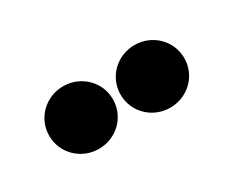

<svg xmlns="http://www.w3.org/2000/svg" viewBox="-36 -786 371 303"><g transform="rotate(-30 150.0 -634.0)"><path d="M25 -634C25 -602 51 -577 83 -577C115 -577 141 -602 141 -634C141 -666 115 -691 83 -691C51 -691 25 -666 25 -634ZM155 -634C155 -602 181 -577 213 -577C245 -577 271 -602 271 -634C271 -666 245 -691 213 -691C181 -691 155 -666 155 -634Z"/></g></svg>

Font: Charger Sport
Style: SeBdNrw
Weight: 600
Designer: Jasper
Foundry: Cannot Into Space Fonts
Version: Version 1.1